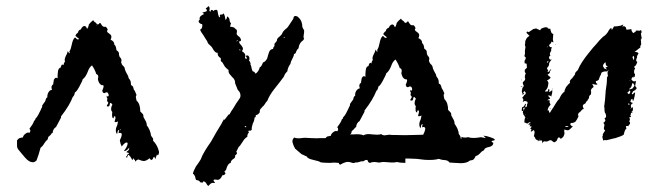

<svg xmlns="http://www.w3.org/2000/svg" viewBox="-20 -527 2117 620"><path d="M490 -25 487 -28 484 -21Q482 -15 482 -13L478 -21L475 -18L474 -15Q473 -13 471 -11Q467 -9 463 -16Q452 -7 444 -7Q439 -7 427 -12Q423 -12 416 -5V-9Q416 -12 417 -12Q417 -11 413 -11L411 -17L410 -14Q408 -12 407 -10Q405 -15 401 -21Q396 -27 395 -27Q392 -27 390 -16Q388 -20 387 -23H390V-27Q403 -33 389 -35Q388 -36 390 -38L393 -40Q398 -44 397 -50Q389 -39 380 -39Q388 -49 391 -58Q394 -67 389 -67Q383 -67 373 -54L371 -59L369 -64Q367 -72 367 -74L371 -83Q373 -89 373 -91Q374 -95 371 -97Q368 -99 363 -97Q363 -101 365 -107Q362 -108 360 -103L359 -98L358 -94Q352 -101 355 -114L359 -124L361 -135Q350 -130 350 -135L351 -138L352 -142Q354 -146 352 -151Q347 -154 347 -145Q342 -145 342 -154V-161Q342 -164 343 -165Q338 -170 339 -177L340 -183L343 -189Q342 -191 339 -194Q338 -195 337 -195L335 -193L334 -188Q333 -181 325 -184V-186L326 -188Q332 -195 328 -198L327 -199L326 -201Q325 -203 327 -208L326 -210L325 -212Q324 -215 325 -218Q327 -214 329 -216Q331 -216 331 -220Q331 -222 329 -226Q328 -229 323 -229Q313 -222 310 -234Q318 -251 312 -252H308L304 -255Q298 -260 296 -272Q298 -278 297 -282Q296 -286 291 -288Q286 -303 277 -316Q268 -309 264 -297Q257 -278 247 -271Q247 -267 236 -247Q226 -229 222 -229Q222 -227 220 -221Q218 -216 215 -214Q205 -187 177 -151V-147L169 -132L161 -117Q151 -111 150 -98L148 -97Q146 -96 146 -95L143 -91Q138 -86 136 -85L135 -81L134 -77L128 -71L123 -64Q118 -55 111 -50Q105 -27 98 -9Q92 -3 86 -3Q74 -3 61 -18L56 -24L50 -31Q42 -41 41 -42Q35 -48 35 -57V-74L42 -81Q42 -80 47 -82L51 -83H54Q55 -90 62 -95Q69 -101 75 -98Q81 -105 75 -111L79 -117L84 -124Q89 -132 90 -137Q91 -137 93 -139Q94 -140 94 -143Q100 -149 104 -157L108 -165L112 -173L113 -176L115 -179Q117 -183 116 -186Q118 -189 121.5 -194Q125 -199 126 -200L127 -203L128 -207Q129 -211 133 -213Q132 -220 136 -228Q140 -236 148 -237Q143 -249 152 -255V-258L153 -263Q153 -264 153.5 -267Q154 -270 155 -271Q159 -279 166 -274V-284L167 -295Q168 -307 176 -309L177 -313L179 -317Q181 -320 186 -317Q185 -323 190 -328Q187 -334 192 -345L196 -353L199 -362Q205 -351 205 -357Q205 -358 204 -361Q208 -367 209 -372L212 -384Q215 -400 222 -406Q223 -406 225 -404L227 -402L228 -401L229 -400H231Q233 -398 235 -402Q228 -407 224 -411Q223 -415 232 -422Q233 -430 241 -432Q246 -443 253 -443Q258 -443 261 -434Q263 -435 265 -440L266 -444L267 -448L273 -455L281 -462Q283 -457 286 -456L290 -453Q291 -452 293 -449Q296 -447 298 -449Q300 -449 300 -451Q302 -453 304 -453Q310 -442 314 -441L317 -440L319 -441Q324 -441 328 -431Q322 -425 332 -419Q338 -415 339 -412Q341 -406 337 -399Q350 -393 349 -383Q355 -379 356 -365Q366 -359 364 -351Q364 -350 366 -344L370 -339Q374 -334 371 -326Q373 -320 375 -317L379 -313L382 -309Q384 -299 387 -294L394 -281Q394 -278 396 -274L399 -270Q403 -265 403 -252Q410 -251 412 -238Q416 -234 421 -220Q418 -217 419 -211L420 -207L421 -202Q433 -192 433 -167L436 -164L440 -160Q444 -156 443 -150L446 -144L450 -137Q454 -130 454 -122Q458 -118 463 -107Q468 -94 467 -91L469 -87L472 -83Q476 -78 474 -73Q488 -59 493 -39Q495 -33 490 -25ZM369 -110 367 -108Q369 -106 369.5 -106.5Q370 -107 369 -110ZM292 -446 291 -447Q290 -446 291 -446L293 -444Q293 -445 292 -446ZM395 -77 393 -78Q393 -77 395 -77Z M613 10 621 -1 628 -12Q633 -26 643 -42L652 -56L661 -69Q678 -100 695 -127Q695 -128 698 -133L701 -138L703 -142L705 -140Q707 -143 711.5 -148.5Q716 -154 718 -157Q720 -157 721 -158Q723 -160 723 -161Q724 -164 733 -177L738 -185Q740 -188 742 -192L749 -202Q753 -208 755 -211Q759 -220 753 -231Q747 -236 745 -244L742 -251L739 -259Q740 -266 734 -274L729 -279L724 -285Q717 -291 718 -301Q713 -304 706 -312L702 -319L697 -327Q693 -328 693 -332V-339Q681 -346 683 -357Q678 -354 670 -365L667 -370L664 -375L657 -382Q651 -386 649 -394L643 -403L637 -413Q628 -425 626 -431Q635 -435 633 -449Q628 -449 623 -454Q619 -460 625 -463Q623 -470 628 -475L632 -478L636 -480Q642 -482 633 -486L639 -488L646 -490Q651 -494 644 -500Q649 -502 653 -507Q657 -506 657 -498L656 -493Q657 -490 660 -489Q660 -495 664 -495Q667 -495 670 -491Q671 -496 681 -495L683 -489L684 -482Q686 -473 689 -471Q691 -473 691 -474L690 -476V-478L692 -480H696Q700 -480 701 -484Q704 -482 706 -475L707 -469L708 -463Q713 -465 713 -474Q720 -471 721 -464L722 -458Q724 -453 726 -452L725 -449L724 -446Q723 -443 724 -440Q729 -441 736 -438L740 -434L744 -431Q746 -427 745 -423L744 -419L745 -415L747 -413L750 -410Q755 -407 756 -404Q762 -394 752 -393Q752 -389 755 -385L758 -382L761 -378Q768 -369 761 -362Q773 -354 772 -348V-345L771 -342Q771 -339 775 -336Q778 -339 776 -342L775 -344L773 -346Q781 -351 784 -344Q787 -339 784 -331Q787 -330 789 -323V-318L790 -316L791 -314Q794 -296 798 -296H799L801 -295Q804 -292 805 -289Q815 -295 819 -310Q824 -311 829 -325Q838 -328 843 -339L846 -350L849 -359Q852 -368 862 -369Q862 -373 863 -374L866 -378Q867 -382 866 -385L869 -389L872 -392Q875 -396 875 -401L879 -406L884 -410Q891 -416 892 -421Q894 -426 901 -432L906 -436Q910 -440 911 -442L919 -454L927 -466Q928 -479 940 -474Q953 -464 955 -451L956 -446V-441Q958 -434 962 -430V-423L961 -415Q959 -406 962 -402Q960 -398 958 -396L954 -393Q949 -388 947 -383Q945 -378 944 -371Q938 -366 938 -363L936 -360L935 -356Q934 -354 929 -352Q930 -348 924 -337L920 -329Q918 -323 918 -321Q909 -309 908 -297Q899 -288 897 -280L882 -260L867 -241Q850 -220 843 -201L839 -197L836 -192Q831 -184 828 -183Q827 -181 825 -179L822 -176Q818 -172 819 -165Q815 -157 806 -155Q807 -149 802 -147Q802 -144 800 -136L796 -127Q792 -115 793 -108Q791 -106 789 -105H785Q779 -105 784 -100L782 -97L780 -94Q778 -89 779 -86Q771 -80 768 -76L762 -67Q754 -54 751 -53L747 -45L743 -37Q749 -31 739 -25Q741 -18 734 -14L731 -12L728 -9Q725 -6 725 -1Q718 0 713 12L710 21Q706 27 704 28Q710 31 707 35Q704 39 698 39L696 43L693 48Q690 52 684 54L678 53H672Q666 54 674 62Q673 63 673 64Q661 61 654 73Q651 73 649 70L646 65Q642 58 636 59Q635 63 633 63L630 62H627Q625 58 621 56L617 55L613 54L611 48L610 43Q607 36 603 34Q604 26 613 10ZM752 -367Q754 -363 757 -365Q756 -368 752 -367ZM743 -392 749 -398Q745 -398 743 -392ZM775 -116V-118L774 -119Q772 -121 770 -120Q771 -116 775 -116ZM896 -406 898 -404 899 -406Q899 -407 898 -408Q896 -408 896 -406ZM905 -412Z M1347 -92 1311 -91Q1284 -90 1262 -91H1249L1237 -92L1229 -91L1223 -90Q1215 -90 1211 -94Q1205 -92 1198 -92L1182 -93Q1163 -96 1154 -90Q1143 -95 1122 -93H1110L1114 -96L1115 -100L1116 -104Q1118 -105 1123 -110L1126 -114L1130 -117Q1131 -130 1141 -136L1149 -151L1157 -166V-170Q1185 -206 1195 -233Q1198 -235 1200 -240Q1202 -246 1202 -248Q1206 -248 1216 -266Q1227 -286 1227 -290Q1237 -297 1244 -316Q1248 -328 1257 -335Q1266 -322 1271 -307Q1276 -306 1277 -301Q1278 -298 1276 -291Q1278 -279 1284 -274L1288 -271H1292Q1298 -270 1290 -253Q1293 -241 1303 -248Q1308 -248 1309 -245Q1311 -241 1311 -239Q1311 -235 1309 -235Q1307 -233 1305 -237Q1304 -234 1305 -231L1307 -227Q1305 -222 1306 -220L1307 -218L1308 -217Q1312 -214 1306 -207L1305 -205V-203Q1313 -200 1314 -207L1315 -212L1317 -214L1319 -213L1323 -208L1320 -202L1319 -196Q1318 -189 1323 -184Q1322 -183 1322 -180V-173Q1322 -164 1327 -164Q1327 -173 1332 -170Q1334 -166 1332 -161L1331 -157L1330 -154Q1330 -149 1341 -154L1339 -143L1335 -133Q1332 -120 1338 -113L1339 -117L1340 -122Q1342 -127 1345 -126Q1343 -120 1343 -116Q1348 -118 1351 -116Q1354 -114 1353 -110Q1353 -108 1351 -102L1347 -93ZM1541 -89 1549 -81Q1537 -83 1533 -84Q1506 -79 1492 -84Q1482 -82 1477 -83L1470 -85V-79H1468Q1468 -82 1466 -88L1463 -92L1461 -96Q1462 -99 1457 -112Q1452 -122 1448 -127Q1448 -135 1444 -142L1440 -149L1437 -155Q1438 -161 1434 -165L1430 -169L1427 -172Q1427 -196 1415 -207L1414 -212L1413 -216Q1412 -222 1415 -225Q1410 -238 1406 -243Q1404 -256 1397 -257Q1397 -270 1393 -275L1390 -279Q1388 -283 1388 -286L1381 -299Q1378 -304 1376 -314L1373 -318L1369 -322Q1367 -325 1365 -331Q1368 -339 1364 -344L1360 -349Q1358 -355 1358 -356Q1360 -364 1350 -370Q1349 -384 1343 -388Q1344 -398 1331 -404Q1335 -411 1333 -417Q1332 -420 1326 -424Q1316 -430 1322 -436Q1318 -446 1313 -446L1311 -445L1308 -446Q1304 -447 1298 -458Q1296 -458 1294 -456Q1294 -454 1292 -454Q1290 -452 1287 -454L1284 -458L1280 -461Q1277 -462 1275 -467L1267 -460L1261 -453L1260 -449L1259 -445Q1257 -440 1255 -439Q1252 -448 1247 -448Q1240 -448 1235 -437Q1227 -435 1226 -427Q1217 -420 1218 -416Q1222 -412 1229 -407Q1227 -403 1225 -405H1223L1222 -406L1221 -407L1219 -409Q1217 -411 1216 -411Q1209 -405 1206 -389L1203 -377Q1202 -372 1198 -366Q1200 -358 1197 -360Q1196 -362 1193 -367L1190 -358L1186 -350Q1181 -339 1184 -333Q1179 -328 1180 -322Q1175 -326 1173 -322L1171 -318L1170 -314Q1162 -312 1161 -300L1160 -289V-279Q1153 -284 1149 -276Q1148 -275 1147.5 -272Q1147 -269 1147 -268L1146 -263V-260Q1137 -254 1142 -242Q1134 -240 1130 -233Q1126 -226 1127 -218Q1123 -216 1122 -212L1121 -208L1120 -205Q1119 -204 1115.5 -199Q1112 -194 1110 -191Q1111 -188 1109 -184L1107 -181L1106 -178L1098 -162Q1094 -154 1088 -148L1087 -144Q1085 -142 1084 -142Q1083 -137 1078 -129L1073 -122L1069 -116Q1075 -110 1069 -103Q1063 -106 1056 -100Q1049 -95 1048 -88H1045L1041 -87L1036 -86L1031 -81H1015Q1006 -80 985 -81Q964 -83 953 -81Q938 -79 930 -83Q922 -75 925 -66L928 -57L933 -47Q946 -36 954 -29L959 -27L965 -24Q972 -22 973 -18Q979 -14 983 -13L994 -10Q1010 -7 1015 -3Q1019 -2 1029.5 -1.5Q1040 -1 1045 -1L1059 -2L1074 -1V0L1075 2L1078 5Q1090 -2 1099 -4Q1103 -5 1112 -3Q1123 2 1129 -3Q1131 -1 1140 -4L1146 -6H1153L1156 -8L1160 -10Q1165 -12 1168 -8V-6L1170 -3Q1172 -1 1176 -1Q1180 -4 1190 -4L1197 -3L1205 -2Q1213 -4 1219 -4L1234 -3Q1253 -1 1262 -4Q1272 -1 1289 -1V-15H1301L1326 -14L1351 -11Q1380 -9 1397 -14L1407 -11L1417 -10Q1427 -9 1432 -2L1450 -1L1468 0Q1488 0 1498 -9Q1506 -9 1510 -13Q1513 -16 1516 -23Q1524 -25 1530 -32L1536 -38Q1539 -40 1543 -42Q1545 -48 1549 -49L1553 -51L1558 -52Q1573 -55 1573 -66L1569 -68Q1567 -69 1568 -72Q1590 -75 1563 -84Q1552 -88 1541 -89Z M1690 -411 1680 -421Q1682 -428 1687 -423L1693 -427L1699 -431Q1702 -434 1706 -434Q1711 -436 1714 -434Q1716 -432 1719 -432L1720 -431Q1721 -430 1722 -430Q1724 -428 1726 -432L1727 -434L1729 -435Q1741 -441 1748 -438Q1748 -434 1757 -434L1758 -429L1760 -423Q1761 -419 1767 -417L1766 -412V-408Q1766 -402 1765 -401L1766 -398V-395Q1768 -392 1766 -390L1761 -393Q1759 -385 1753 -382Q1754 -373 1762 -375Q1759 -368 1760 -363Q1752 -351 1758 -349Q1752 -344 1753 -340Q1755 -332 1762 -335Q1754 -327 1753 -321V-318L1752 -315Q1751 -312 1746 -307Q1750 -300 1750 -298L1749 -297Q1747 -296 1749 -294Q1753 -296 1754 -298L1756 -301L1758 -303Q1763 -301 1755 -298Q1759 -292 1748 -286L1751 -283L1753 -281Q1756 -280 1758 -276Q1755 -272 1754 -272L1751 -270L1750 -269L1746 -267Q1753 -263 1750 -252Q1749 -242 1741 -234Q1739 -231 1743 -231L1746 -232H1749L1751 -240Q1757 -238 1752 -230Q1762 -232 1763 -238Q1764 -234 1763 -227L1760 -215Q1757 -220 1749 -218Q1752 -216 1757 -209Q1750 -206 1747 -203Q1753 -204 1754 -203Q1757 -202 1754 -198L1758 -189Q1755 -186 1751 -180L1748 -171Q1749 -170 1753 -170Q1752 -163 1756 -163Q1759 -169 1768 -182L1774 -192L1780 -201L1786 -208L1790 -216Q1796 -227 1803 -231Q1802 -235 1808 -246Q1815 -255 1821 -260Q1818 -265 1824 -271L1828 -275L1831 -279Q1835 -285 1837 -287Q1836 -289 1839 -294L1843 -298L1846 -301Q1855 -324 1882 -357Q1896 -375 1905 -384L1916 -397L1927 -408Q1939 -415 1946 -429Q1951 -437 1954 -436L1955 -435V-433Q1954 -432 1955 -431.5Q1956 -431 1957 -432Q1961 -438 1963 -442Q1969 -441 1984 -444L1986 -445L1988 -446Q1992 -448 1993 -447L1991 -444L1989 -441Q2001 -446 2003 -431L2012 -432L2019 -433Q2018 -427 2025 -420L2031 -424L2036 -429L2040 -428H2043Q2045 -427 2050 -430L2052 -424Q2052 -421 2049 -418Q2051 -418 2050 -414L2051 -410L2052 -406Q2052 -400 2049 -399L2050 -394V-389Q2052 -383 2047 -378Q2049 -376 2048 -374L2039 -367L2034 -363L2029 -359Q2038 -360 2042 -355L2040 -351L2038 -348Q2036 -342 2037 -341Q2031 -330 2038 -327Q2034 -314 2027 -311Q2031 -307 2031 -305L2029 -303L2028 -300Q2027 -296 2028 -290Q2032 -288 2030 -283Q2030 -278 2026 -277Q2025 -276 2025 -279H2027V-280Q2019 -277 2019 -270L2022 -267L2024 -265Q2030 -263 2034 -266Q2033 -262 2031 -249L2034 -246L2036 -242L2034 -239L2031 -236Q2028 -234 2024 -232L2020 -224Q2023 -221 2025 -224L2027 -227Q2028 -228 2031 -228L2030 -221L2029 -215Q2027 -205 2024 -200L2022 -208Q2018 -206 2017 -205V-202L2015 -200L2019 -196L2022 -195L2025 -194Q2019 -193 2017 -186L2018 -180L2016 -175Q2021 -181 2022 -181Q2024 -181 2024 -173L2022 -167V-163Q2020 -162 2019 -162.5Q2018 -163 2019 -165H2022V-168Q2018 -166 2017 -158L2015 -152Q2013 -148 2012 -146Q2015 -144 2014 -141L2012 -134Q2016 -132 2014 -127L2011 -123L2008 -119Q2006 -122 2001 -119L2002 -115L2003 -112Q1999 -109 1997 -103L1994 -92Q1987 -87 1967 -81Q1965 -81 1959.5 -79.5Q1954 -78 1950 -77L1942 -75L1937 -74Q1933 -76 1928 -73L1927 -77L1926 -81Q1924 -86 1927 -90Q1925 -92 1929 -98L1932 -102L1934 -106Q1928 -109 1931 -118L1932 -124Q1930 -129 1928 -130Q1939 -137 1932 -144L1935 -147L1937 -149V-155L1935 -161Q1932 -164 1932 -172V-177L1931 -183Q1934 -200 1936 -235L1939 -256Q1940 -265 1940 -277L1942 -280L1943 -282L1942 -289Q1941 -292 1943 -296Q1929 -298 1922 -292L1920 -285Q1918 -283 1916 -277L1914 -271Q1913 -267 1904 -265Q1904 -260 1906 -258L1908 -257L1909 -254Q1905 -253 1901 -254L1897 -255L1893 -256Q1893 -253 1895 -251L1896 -249L1897 -246Q1889 -241 1888 -235L1889 -229L1888 -222Q1882 -218 1882 -213Q1883 -212 1880 -207L1878 -205L1877 -202Q1873 -200 1872 -196L1870 -193L1867 -191Q1862 -189 1862 -185Q1862 -180 1865 -177L1864 -175Q1863 -174 1861 -174Q1853 -166 1853 -165Q1849 -164 1847 -159Q1846 -157 1848 -151Q1844 -142 1839 -135Q1836 -132 1832 -131Q1831 -130 1829 -130Q1825 -131 1822 -128Q1821 -124 1824 -122L1826 -120L1830 -119Q1819 -108 1817 -107Q1811 -105 1803 -109Q1802 -107 1802 -103V-101L1803 -99Q1803 -93 1800 -87Q1795 -80 1790 -79Q1783 -90 1778 -73Q1771 -66 1768 -68L1764 -71L1760 -74H1755Q1751 -72 1749 -71Q1747 -70 1742 -70Q1736 -73 1730 -64L1731 -69L1730 -72Q1729 -76 1723 -72Q1720 -74 1721 -77H1724V-80L1722 -77L1720 -74Q1719 -72 1717 -70V-73L1714 -76Q1712 -74 1709 -79L1707 -84L1705 -86L1704 -87L1706 -97Q1707 -103 1704 -106Q1703 -108 1700 -105L1698 -103L1695 -102Q1694 -103 1694 -105L1696 -107Q1698 -109 1692 -112L1694 -114L1695 -115Q1697 -118 1696 -119H1690Q1691 -122 1693 -126Q1689 -124 1687 -123Q1687 -129 1690 -129H1692Q1693 -130 1693 -132Q1692 -133 1687 -131L1685 -129L1682 -128L1678 -130L1673 -132L1674 -140Q1674 -145 1677 -148Q1675 -148 1673 -150H1675V-152Q1663 -160 1673 -179L1677 -181L1680 -182Q1683 -185 1681 -188Q1686 -195 1682 -199Q1675 -202 1672 -200L1671 -199Q1669 -198 1668 -199Q1673 -207 1666 -211Q1671 -216 1673 -220Q1678 -223 1678 -227Q1676 -231 1673 -233Q1671 -230 1667 -224Q1665 -230 1665 -233L1666 -238L1667 -243Q1672 -248 1671 -251L1669 -255L1668 -259Q1668 -262 1671 -264L1674 -267Q1676 -269 1676 -273Q1674 -277 1675 -281L1676 -286L1678 -290Q1673 -294 1675 -302L1679 -306L1682 -309L1681 -313V-319Q1679 -325 1675 -321Q1673 -327 1674 -331L1677 -336L1678 -341L1676 -343L1673 -346Q1676 -351 1675 -361Q1675 -364 1675.5 -367Q1676 -370 1676.5 -372.5Q1677 -375 1677 -376Q1675 -378 1675 -383L1676 -388V-392Q1676 -396 1681 -404Q1685 -409 1690 -411ZM1677 -187Q1680 -191 1676 -192Q1674 -186 1671 -183Q1668 -180 1666 -181Q1664 -170 1665 -169Q1666 -168 1669 -169Q1673 -172 1674 -177Q1677 -182 1677 -187ZM1928 -318 1927 -314 1929 -310 1931 -307Q1933 -303 1939 -305L1935 -308Q1937 -310 1938 -310L1940 -311L1943 -312Q1934 -315 1936 -326Q1931 -324 1930 -321ZM2019 -240 2022 -241 2026 -246 2029 -251 2027 -254 2026 -257Q2023 -259 2021 -257Q2021 -246 2011 -239Q2012 -238 2016 -239ZM2008 -225 2011 -223Q2016 -227 2015 -233Q2012 -236 2011 -233L2009 -230Q2007 -228 2005 -228ZM2023 -340 2025 -336Q2026 -334 2026 -332Q2029 -337 2027 -346Q2021 -345 2023 -340ZM1816 -118Q1812 -121 1804 -119Q1810 -115 1816 -118ZM1667 -223V-221L1669 -222L1671 -223Q1673 -225 1673 -226H1667ZM2010 -189 2011 -187 2013 -191 2011 -193 2008 -192ZM1748 -328 1746 -326Q1746 -324 1747 -324L1749 -326L1751 -329Q1751 -332 1748 -329ZM2018 -153 2017 -149H2011L2014 -151ZM1946 -301 1939 -296Q1943 -295 1946 -301ZM2016 -265 2012 -270Q2014 -265 2016 -265ZM1661 -247Q1662 -246 1667 -246Q1666 -249 1661 -247ZM1669 -177 1671 -179 1673 -178 1671 -176Q1669 -174 1669 -175ZM1670 -161 1669 -156Q1672 -159 1670 -161ZM1756 -175 1755 -177Q1759 -177 1757 -174ZM1746 -374 1749 -376Q1746 -378 1746 -374ZM1664 -268H1665L1664 -270Q1663 -270 1663 -269Q1663 -268 1664 -268ZM1939 -305 1938 -301Q1941 -304 1939 -305ZM1772 -382V-383L1774 -384Q1775 -383 1772 -382ZM1677 -158H1676Q1676 -156 1677 -156ZM1683 -144Q1684 -144 1684 -146Q1683 -146 1683 -144ZM1763 -241H1764L1763 -239Q1761 -239 1763 -241ZM2040 -416H2039V-415Z"/></svg>

Font: Kom-post
Style: Regular
Weight: 400
Designer: @guaschetti
Foundry: guaschetti
Version: Version 1.00 December 6, 2021, initial release